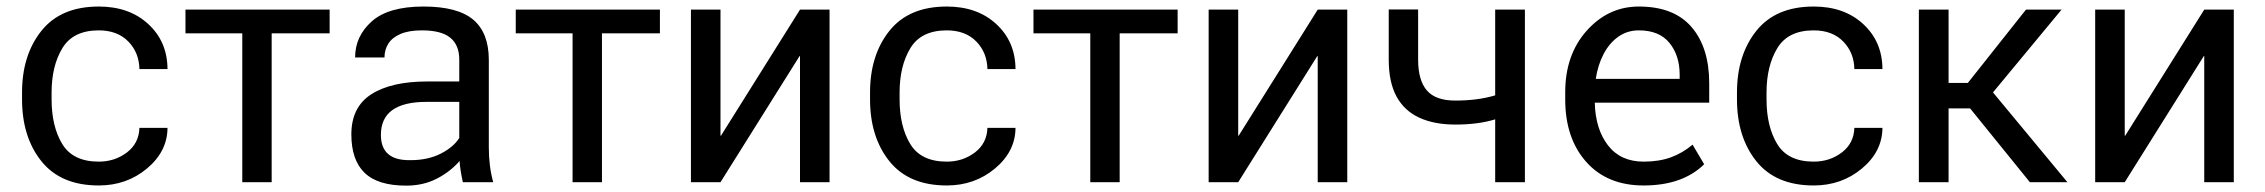

<svg xmlns="http://www.w3.org/2000/svg" viewBox="-20 -558 6938 588"><path d="M282.5 10Q166.5 10 107 -64Q47.5 -138 47.5 -254V-274.5Q47.5 -389.5 107 -463.8Q166.5 -538 282.5 -538Q376 -538 434.2 -484.2Q492.5 -430.5 493 -346.5H407Q406 -397 372.8 -431Q339.5 -465 282.5 -465Q204 -465 171 -410.5Q138 -356 138 -274.5V-254Q138 -170.5 170.8 -116.8Q203.5 -63 282.5 -63Q331.5 -63 368.5 -91Q405.5 -119 407 -166.5H493Q492.5 -94 430.2 -42Q368 10 282.5 10Z M812 0H722V-456H548V-528.5H989.5V-456H812Z M1224 10.5Q1137 10.5 1096.5 -28.8Q1056 -68 1056 -146.5Q1056 -230 1117 -269.2Q1178 -308.5 1289 -308.5H1386.5V-375.5Q1386.5 -420 1359 -442.5Q1331.5 -465 1272 -465Q1232 -465 1206.5 -454Q1181 -443 1169.2 -424.2Q1157.5 -405.5 1157.5 -382H1067.5Q1067.5 -447 1118.5 -492.5Q1169.5 -538 1277 -538Q1381.5 -538 1429.2 -497.8Q1477 -457.5 1477 -374.5V-106.5Q1477 -48.5 1490.5 0H1397.5Q1389 -38 1387.5 -65Q1359.5 -32.5 1318 -11Q1276.5 10.5 1224 10.5ZM1237.5 -67.5Q1290.5 -67.5 1329.8 -87.5Q1369 -107.5 1386.5 -135.5V-246H1286Q1146.5 -246 1146.5 -145Q1146.5 -67.5 1233 -67.5Z M1823.5 0H1733.5V-456H1559.5V-528.5H2001V-456H1823.5Z M2520.5 0H2430V-386H2428.5L2186.5 0H2096V-528.5H2186.5V-142.5H2188L2430 -528.5H2520.5Z M2879.5 10Q2763.5 10 2704 -64Q2644.5 -138 2644.5 -254V-274.5Q2644.5 -389.5 2704 -463.8Q2763.5 -538 2879.5 -538Q2973 -538 3031.2 -484.2Q3089.5 -430.5 3090 -346.5H3004Q3003 -397 2969.8 -431Q2936.5 -465 2879.5 -465Q2801 -465 2768 -410.5Q2735 -356 2735 -274.5V-254Q2735 -170.5 2767.8 -116.8Q2800.5 -63 2879.5 -63Q2928.5 -63 2965.5 -91Q3002.5 -119 3004 -166.5H3090Q3089.5 -94 3027.2 -42Q2965 10 2879.5 10Z M3409 0H3319V-456H3145V-528.5H3586.5V-456H3409Z M4106 0H4015.5V-386H4014L3772 0H3681.5V-528.5H3772V-142.5H3773.5L4015.5 -528.5H4106Z M4650 0H4559V-192.5Q4507 -176.5 4437 -176.5Q4372.5 -176.5 4326.8 -197.5Q4281 -218.5 4257 -262.2Q4233 -306 4233 -375.5V-529H4323V-375.5Q4323 -312 4349.8 -281Q4376.5 -250 4437 -250Q4506 -250 4559 -266V-528.5H4650Z M5013.5 10Q4902 10 4837.8 -62.2Q4773.5 -134.5 4773.5 -253.5V-275.5Q4773.5 -390.5 4839.5 -464.2Q4905.5 -538 4999 -538Q5106.5 -538 5160.5 -475Q5214.5 -412 5214.5 -302.5V-243.5H4864Q4866 -162.5 4904.5 -112.8Q4943 -63 5013.5 -63Q5061 -63 5097.2 -76.2Q5133.5 -89.5 5163.5 -115L5199 -55Q5133 10 5013.5 10ZM5124 -316.5V-329Q5124 -388 5092.8 -426.5Q5061.5 -465 4999 -465Q4963.5 -465 4936 -445.5Q4908.5 -426 4891 -392.5Q4873.5 -359 4867 -316.5Z M5534.5 10Q5418.5 10 5359 -64Q5299.5 -138 5299.5 -254V-274.5Q5299.5 -389.5 5359 -463.8Q5418.5 -538 5534.5 -538Q5628 -538 5686.2 -484.2Q5744.5 -430.5 5745 -346.5H5659Q5658 -397 5624.8 -431Q5591.5 -465 5534.5 -465Q5456 -465 5423 -410.5Q5390 -356 5390 -274.5V-254Q5390 -170.5 5422.8 -116.8Q5455.5 -63 5534.5 -63Q5583.5 -63 5620.5 -91Q5657.5 -119 5659 -166.5H5745Q5744.5 -94 5682.2 -42Q5620 10 5534.5 10Z M6311.5 0H6196.5L6013.5 -226H5947.5V0H5856.5V-528.5H5947.5V-304H6006.5L6184.5 -528.5H6293.5L6083.5 -275Z M6821 0H6730.5V-386H6729L6487 0H6396.5V-528.5H6487V-142.5H6488.5L6730.5 -528.5H6821Z"/></svg>

Font: Roberto Sans
Style: Regular
Weight: 400
Designer: Google (font) & Cristiano Sobral (main changes)
Version: Version 1.500; ttfautohint (v1.8.4.7-5d5b-dirty)